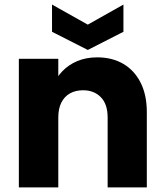

<svg xmlns="http://www.w3.org/2000/svg" viewBox="-20 -813 714 833"><path d="M61.8 0V-557.9H232.9V0ZM447 0V-303.2Q447 -360.8 417.7 -391.1Q388.4 -421.4 340.2 -421.4Q307.7 -421.4 283.5 -407.8Q259.4 -394.2 246.1 -367.9Q232.9 -341.6 232.9 -303.2L210.8 -442Q223.8 -476.3 250.7 -504.2Q277.6 -532.2 315.8 -548.2Q354 -564.2 401.6 -564.2Q466.6 -564.2 515 -535.9Q563.3 -507.5 590.2 -454.2Q617 -400.9 617 -326.1V0ZM360.9 -706.1 515.5 -793.2V-675.1L360.9 -596.3L205.7 -675.1V-793.2Z"/></svg>

Font: Poppins Variable
Style: Regular
Weight: 100
Designer: Jonny Pinhorn
Foundry: Indian Type Foundry
Version: Version 6.000